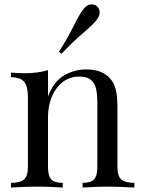

<svg xmlns="http://www.w3.org/2000/svg" viewBox="-20 -840 637 860"><path d="M365 -529Q403 -529 428.5 -519Q454 -509 471 -491Q490 -471 498 -441Q506 -411 506 -360V-93Q506 -51 523.5 -36Q541 -21 582 -21V0Q565 -1 530 -2.5Q495 -4 462 -4Q429 -4 397.5 -2.5Q366 -1 350 0V-21Q386 -21 401 -36Q416 -51 416 -93V-382Q416 -413 411 -439Q406 -465 388.5 -481Q371 -497 335 -497Q293 -497 261.5 -473Q230 -449 212.5 -407.5Q195 -366 195 -315V-93Q195 -51 210 -36Q225 -21 261 -21V0Q245 -1 213.5 -2.5Q182 -4 149 -4Q116 -4 81 -2.5Q46 -1 29 0V-21Q70 -21 87.5 -36Q105 -51 105 -93V-406Q105 -451 89 -472.5Q73 -494 29 -494V-515Q61 -512 91 -512Q120 -512 146.5 -515.5Q173 -519 195 -526V-408Q221 -476 267.5 -502.5Q314 -529 365 -529ZM413 -813Q425 -803 426.5 -787Q428 -771 413 -751Q398 -732 376 -713Q354 -694 324.5 -667.5Q295 -641 255 -599L244 -608Q275 -657 293.5 -692Q312 -727 325 -753Q338 -779 353 -798Q368 -818 384.5 -820Q401 -822 413 -813Z"/></svg>

Font: Playfair Display
Style: Regular
Weight: 400
Designer: Claus Eggers Sørensen
Foundry: Claus Eggers Sørensen
Version: Version 1.203